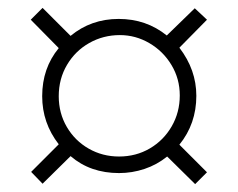

<svg xmlns="http://www.w3.org/2000/svg" viewBox="-20 -597 604 487"><path d="M129 -475 58 -547 88 -577 159 -506Q211 -549 281 -549Q351 -549 403 -507L474 -576L505 -547L435 -476Q478 -420 478 -354Q478 -283 435 -230L505 -160L475 -130L404 -200Q378 -179 346.5 -168.5Q315 -158 282 -158Q209 -158 159 -201L88 -131L59 -161L129 -231Q87 -285 87 -353Q87 -424 129 -475ZM282 -200Q325 -200 360 -220.5Q395 -241 415.5 -276.5Q436 -312 436 -355Q436 -397 415 -432Q394 -467 359 -487.5Q324 -508 284 -508Q242 -508 206.5 -488Q171 -468 150 -432.5Q129 -397 129 -353Q129 -310 149.5 -275Q170 -240 205 -220Q240 -200 282 -200Z"/></svg>

Font: Noto Sans UI NarrowLight
Style: Regular
Weight: 300
Width: 4
Designer: Monotype Design Team
Foundry: Monotype Imaging Inc.
Version: Version 1.001